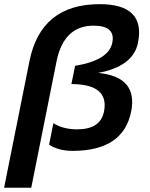

<svg xmlns="http://www.w3.org/2000/svg" viewBox="-63 -718 714 915"><path d="M-43.5 176.8 77.1 -425.3Q131.3 -698.2 411.6 -698.2Q631.3 -698.2 594.7 -514.6Q572.3 -401.4 404.3 -370.6Q595.2 -352.5 562 -186Q524.4 1 283.2 1Q216.8 1 170.9 -28.3L191.4 -130.9Q237.8 -101.6 304.7 -101.6Q415.5 -101.6 432.6 -186Q458.5 -316.9 277.3 -317.4L294.9 -404.3Q455.6 -430.7 472.2 -514.6Q488.3 -595.7 382.8 -595.7Q240.2 -595.7 206.1 -423.8L85.9 176.8Z"/></svg>

Font: Sansation
Style: Bold Italic
Weight: 700
Designer: Bernd Montag
Version: Version 1.301